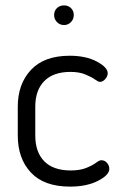

<svg xmlns="http://www.w3.org/2000/svg" viewBox="-20 -686 451 713"><path d="M46 -183V-290Q46 -374 95 -426.5Q144 -479 239 -479Q299 -479 339.5 -457.5Q380 -436 380 -414Q380 -403 371 -392.5Q362 -382 351 -382Q345 -382 332.5 -391Q320 -400 297 -409.5Q274 -419 242 -419Q178 -419 144.5 -385Q111 -351 111 -290V-183Q111 -121 144.5 -87Q178 -53 243 -53Q277 -53 300.5 -62.5Q324 -72 336.5 -81.5Q349 -91 356 -91Q369 -91 377.5 -81Q386 -71 386 -59Q386 -36 344 -14.5Q302 7 240 7Q144 7 95 -45Q46 -97 46 -183ZM181 -630Q181 -646 191.5 -656Q202 -666 218 -666Q233 -666 243.5 -656Q254 -646 254 -630Q254 -615 243.5 -604Q233 -593 218 -593Q202 -593 191.5 -604Q181 -615 181 -630Z"/></svg>

Font: Terminal Dosis
Style: Regular
Weight: 400
Designer: Edgar Tolentino, Pablo Impallari, Igino Marini
Foundry: Edgar Tolentino, Pablo Impallari, Igino Marini
Version: Version 1.007